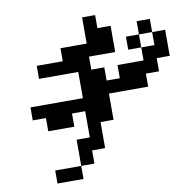

<svg xmlns="http://www.w3.org/2000/svg" viewBox="-102 -961 1205 1205"><g transform="rotate(-10 500.0 -359.0)"><path d="M83 -276.4V-359.4H417V-526.4H167V-609.4H333V-692.4H500V-859.4H583V-776.4H667V-609.4H500V-526.4H583V-442.4H667V-526.4H833V-609.4H750V-692.4H833V-776.4H917V-692.4H1000V-526.4H917V-442.4H833V-359.4H583V-192.4H500V-26.4H417V57.6H333V140.6H167V57.6H333V-109.4H417V-276.4H333V-192.4H167V-276.4ZM833 -692.4V-609.4H917V-692.4Z"/></g></svg>

Font: KH Dot Dougenzaka 12
Style: Regular
Weight: 400
Designer: Original version for X68000 by Keitarou Hiraki (http://hp.vector.co.jp/authors/VA000874/) / TrueType conversion by Homem
Version: Version 1.00.20150527